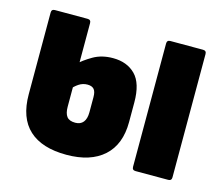

<svg xmlns="http://www.w3.org/2000/svg" viewBox="-79 -600 822 710"><g transform="rotate(15 332.5 -245.0)"><path d="M228 8Q134 8 85 -37Q36 -82 36 -172V-485Q36 -498 49 -498H174Q187 -498 187 -485V-165Q187 -140 196.5 -127.5Q206 -115 229 -115Q249 -115 259.5 -128Q270 -141 270 -166V-224Q270 -245 262 -254Q254 -263 237 -263Q219 -263 204 -253Q189 -243 177 -228L174 -324Q196 -345 228 -363.5Q260 -382 303 -382Q357 -382 389 -349.5Q421 -317 421 -244V-169Q421 -83 370.5 -37.5Q320 8 228 8ZM491 0Q478 0 478 -13V-485Q478 -498 491 -498H616Q629 -498 629 -485V-13Q629 0 616 0Z"/></g></svg>

Font: Sofia Sans Condensed Black
Style: Regular
Weight: 900
Designer: Botio Nikoltchev, Ani Petrova
Foundry: lettersoup
Version: Version 4.101